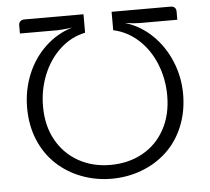

<svg xmlns="http://www.w3.org/2000/svg" viewBox="-51 -766 906 830"><g transform="rotate(-5 401.5 -351.5)"><path d="M163 -82Q115 -127 89 -190Q63 -253 63 -329Q63 -406 91 -474Q119 -542 170 -590Q221 -638 287 -658Q241 -652 224 -652H60V-688Q60 -698 66.5 -704.5Q73 -711 84 -711H341V-631Q279 -618 231.5 -574Q184 -530 158 -465.5Q132 -401 132 -329Q132 -245 167 -182.5Q202 -120 263 -86Q324 -52 401 -52Q479 -52 540.5 -86Q602 -120 636.5 -183Q671 -246 671 -329Q671 -402 645 -466.5Q619 -531 571.5 -574.5Q524 -618 463 -631V-711H719Q730 -711 736.5 -705Q743 -699 743 -688V-652H579Q556 -652 516 -658Q582 -638 632.5 -589.5Q683 -541 711.5 -473Q740 -405 740 -329Q740 -255 714 -191Q688 -127 640 -82Q594 -39 532 -15.5Q470 8 401 8Q333 8 271 -15.5Q209 -39 163 -82Z"/></g></svg>

Font: Aleo Light
Style: Regular
Weight: 300
Designer: Alessio Laiso
Foundry: Alessio Laiso
Version: Version 2.000